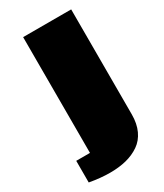

<svg xmlns="http://www.w3.org/2000/svg" viewBox="-211 -861 873 1021"><g transform="rotate(-30 225.5 -350.0)"><path d="M405.8 -778.3V-133.8Q405.8 -77.1 386.5 -35.4Q367.2 6.3 332 30.5Q296.9 54.7 252 66.2Q207 77.6 151.4 77.6Q93.8 77.6 26.4 65.4V-67.4H110.8V-778.3Z"/></g></svg>

Font: Coda
Style: Heavy
Weight: 800
Version: Version 2.000; ttfautohint (v0.8) -r 50 -G 200 -x